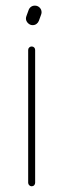

<svg xmlns="http://www.w3.org/2000/svg" viewBox="-20 -651 236 672"><path d="M90.8 1Q85.9 1 82.3 -2.7Q78.6 -6.3 78.6 -11.2V-476.1Q78.6 -481.4 82.3 -484.9Q85.9 -488.3 90.8 -488.3Q96.2 -488.3 99.6 -484.9Q103 -481.4 103 -476.1V-11.2Q103 -6.3 99.6 -2.7Q96.2 1 90.8 1ZM94.2 -563Q85 -563 77.9 -570.1Q70.8 -577.1 70.8 -586.4Q70.8 -589.8 72.3 -594.2L80.1 -615.7Q82.5 -622.6 88.4 -627Q94.2 -631.3 102.1 -631.3Q111.8 -631.3 118.7 -624.5Q125.5 -617.7 125.5 -607.9Q125.5 -604.5 124 -600.1L116.2 -578.6Q113.8 -571.8 107.9 -567.4Q102.1 -563 94.2 -563Z"/></svg>

Font: Velvelyne Light
Style: Regular
Weight: 200
Designer: Manon Van der Borght et Mariel Nils
Foundry: Velvetyne
Version: Version 1.070